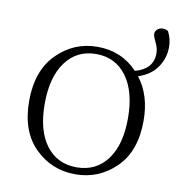

<svg xmlns="http://www.w3.org/2000/svg" viewBox="-76 -712 735 794"><g transform="rotate(10 292.0 -315.0)"><path d="M164.1 -77.6Q210.9 -15.6 292 -15.6Q373 -15.6 419.9 -77.6Q466.8 -139.6 466.8 -252Q466.8 -364.3 419.9 -427.7Q373 -491.2 292 -491.2Q210.9 -491.2 164.1 -427.7Q117.2 -364.3 117.2 -252Q117.2 -139.6 164.1 -77.6ZM583 -572.3Q583 -524.4 556.2 -485.8Q529.3 -447.3 477.5 -430.7Q532.2 -360.4 532.2 -252.9Q532.2 -125 461.4 -55.7Q390.6 13.7 292 13.7Q192.4 13.7 122.1 -55.7Q51.8 -125 51.8 -252.9Q51.8 -379.9 122.6 -450.7Q193.4 -521.5 292 -521.5Q393.6 -521.5 460.9 -450.2Q536.1 -470.7 536.1 -537.1Q536.1 -558.6 524.4 -582Q512.7 -605.5 512.7 -615.2Q512.7 -626 522 -634.3Q531.2 -642.6 543.9 -642.6Q559.6 -642.6 567.4 -635.7Q583 -604.5 583 -572.3Z"/></g></svg>

Font: GenYoMin TW TTF ExtraLight
Style: Regular
Weight: 250
Version: Version 1.300